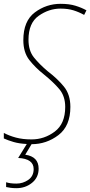

<svg xmlns="http://www.w3.org/2000/svg" viewBox="-25 -744 472 1004"><path d="M61 240Q108 240 142.5 212Q177 184 177 138Q177 75 107 65L140 10Q218 10 280.5 -37.5Q343 -85 343 -185Q343 -250 309 -291.5Q275 -333 225 -371Q181 -408 152.5 -443.5Q124 -479 124 -536Q124 -624 177.5 -661.5Q231 -699 291 -699Q330 -699 359 -690Q388 -681 415 -666L427 -690Q402 -704 369.5 -714Q337 -724 292 -724Q217 -724 157 -679Q97 -634 97 -534Q97 -470 128.5 -430Q160 -390 203 -356Q255 -314 285.5 -277.5Q316 -241 316 -185Q316 -97 261.5 -56Q207 -15 140 -15Q94 -15 58.5 -24.5Q23 -34 -5 -49V-20Q17 -10 46 -1.5Q75 7 115 9L70 82Q151 86 151 140Q151 177 123 196.5Q95 216 61 216Q28 216 7 209V234Q17 236 29.5 238Q42 240 61 240Z"/></svg>

Font: Noto Sans Display SemiCondensed Thin
Style: Italic
Weight: 250
Width: 4
Designer: Monotype Design team
Foundry: Monotype Imaging Inc.
Version: 1.000